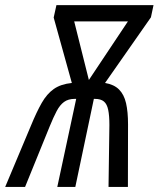

<svg xmlns="http://www.w3.org/2000/svg" viewBox="-79 -734 623 754"><path d="M-58.6 0 43 -241.7Q64.9 -294.9 85 -330.1Q105 -365.2 132.3 -384.5Q159.7 -403.8 203.1 -408.2L131.8 -665L142.6 -713.9H523.9L513.7 -666L333.5 -408.2Q368.7 -402.3 388.4 -382.6Q408.2 -362.8 416 -328.9Q423.8 -294.9 423.8 -245.6L423.3 0H347.2L350.6 -243.2Q350.6 -279.8 345.9 -302.5Q341.3 -325.2 329.1 -335.4Q316.9 -345.7 293.5 -345.7H289.6L216.8 0H146L220.2 -345.7H214.4Q189 -345.7 172.6 -333.7Q156.2 -321.8 143.6 -297.9Q130.9 -273.9 116.2 -237.8L19.5 0ZM270 -419.9 423.3 -649.9H212.4Z"/></svg>

Font: Open Sans Condensed
Style: Italic
Weight: 400
Width: 3
Italic angle: -12°
Designer: Monotype Design Team
Foundry: Monotype Imaging Inc.
Version: Version 3.000